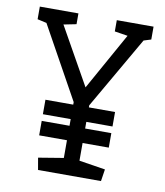

<svg xmlns="http://www.w3.org/2000/svg" viewBox="-79 -757 709 823"><g transform="rotate(10 275.5 -345.5)"><path d="M142 0 133 -52 242 -70V-147H121V-210H242V-239H121V-302H242V-313L68 -627L28 -636V-691H196V-644L141 -633L281 -384L420 -633L363 -642V-691H523V-635L491 -625L310 -311V-302H424V-239H310V-210H424V-147H310V-70L424 -52L416 0Z"/></g></svg>

Font: Kreon Light Light
Style: Regular
Weight: 300
Version: Version 2.002